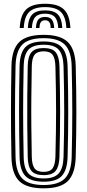

<svg xmlns="http://www.w3.org/2000/svg" viewBox="-20 -994 465 1022"><path d="M220 -974Q288.5 -974 319.9 -944Q351.2 -914 354.8 -844.8H333.2Q330.2 -904.8 303.9 -930.5Q277.5 -956.2 220 -956.2Q162 -956.2 135.6 -930.5Q109.2 -904.8 106.5 -844.8H85Q88.2 -914 119.5 -944Q150.8 -974 220 -974ZM220 -938.8Q266.5 -938.8 287.9 -917Q309.2 -895.2 311.5 -844.8H290Q288 -885.8 271.8 -903.5Q255.5 -921.2 220 -921.2Q184.2 -921.2 167.9 -903.5Q151.5 -885.8 149.8 -844.8H128.2Q130.5 -895.2 151.8 -917Q173 -938.8 220 -938.8ZM220 -903.8Q244.5 -903.8 255.6 -890.1Q266.8 -876.5 268.5 -844.8H249.5Q249.8 -867 242.1 -876.6Q234.5 -886.2 220 -886.2Q205.5 -886.2 197.9 -876.6Q190.2 -867 190.2 -844.8H171.2Q172.8 -876.5 184 -890.1Q195.2 -903.8 220 -903.8ZM212.5 8.5Q121.2 8.5 82.1 -30.4Q43 -69.2 41 -156.8Q39.5 -228.2 38.9 -288.6Q38.2 -349 38.4 -405.1Q38.5 -461.2 39.1 -519.1Q39.8 -577 41 -643.5Q43 -731.2 82.2 -769.9Q121.5 -808.5 212.5 -808.5Q302.2 -808.5 341.4 -769.8Q380.5 -731 383 -643.5Q384.8 -575.5 385.6 -514.8Q386.5 -454 386.5 -396.4Q386.5 -338.8 385.6 -280Q384.8 -221.2 383 -156.8Q380.2 -69.8 341.5 -30.6Q302.8 8.5 212.5 8.5ZM212.5 -9.2Q291.5 -9.2 325.4 -44.2Q359.2 -79.2 361.5 -157.5Q363 -221.8 363.9 -280.1Q364.8 -338.5 364.8 -395.8Q364.8 -453 364 -513.6Q363.2 -574.2 361.5 -642.8Q359.2 -721.5 325.2 -756.1Q291.2 -790.8 212.5 -790.8Q131.5 -790.8 98 -755.8Q64.5 -720.8 62.8 -643Q61.2 -571.8 60.5 -511.2Q59.8 -450.8 59.9 -394.6Q60 -338.5 60.6 -280.8Q61.2 -223 62.8 -157.2Q64.5 -79.5 98 -44.4Q131.5 -9.2 212.5 -9.2ZM212.5 -26.8Q143.8 -26.8 114.9 -57.4Q86 -88 84.2 -157.8Q82.8 -229 82.1 -289.5Q81.5 -350 81.5 -406Q81.5 -462 82.2 -519.5Q83 -577 84.2 -642.5Q85.8 -712.5 114.9 -742.9Q144 -773.2 212.5 -773.2Q280.8 -773.2 309.2 -742.1Q337.8 -711 339.8 -642.2Q341.8 -570.2 342.5 -509.8Q343.2 -449.2 343.2 -393.5Q343.2 -337.8 342.4 -280.6Q341.5 -223.5 339.8 -158.2Q337.8 -90 309.6 -58.4Q281.5 -26.8 212.5 -26.8ZM212.5 -44.2Q269.5 -44.2 293 -71.5Q316.5 -98.8 318.2 -158.8Q320 -228.8 320.9 -287.5Q321.8 -346.2 321.8 -401.5Q321.8 -456.8 320.9 -514.8Q320 -572.8 318.2 -641.2Q316.5 -700 293.9 -727.9Q271.2 -755.8 212.5 -755.8Q154.5 -755.8 130.9 -728.9Q107.2 -702 106 -642.2Q104.5 -573.2 103.8 -513.8Q103 -454.2 103.1 -398Q103.2 -341.8 103.9 -283.4Q104.5 -225 106 -158.2Q107.2 -96.8 131.6 -70.5Q156 -44.2 212.5 -44.2ZM212.5 -61.8Q166 -61.8 147.2 -84.6Q128.5 -107.5 127.5 -158.5Q125.8 -253.8 125.1 -330.5Q124.5 -407.2 125.2 -481.1Q126 -555 127.5 -641.8Q128.5 -693 147.2 -715.6Q166 -738.2 212.5 -738.2Q259.5 -738.2 277.5 -714.4Q295.5 -690.5 296.5 -640.8Q298.2 -569.2 299.1 -510.4Q300 -451.5 300 -397Q300 -342.5 299.1 -285.1Q298.2 -227.8 296.5 -159.5Q295.2 -109 277 -85.4Q258.8 -61.8 212.5 -61.8ZM212.5 -79.2Q247.5 -79.2 260.6 -99Q273.8 -118.8 275 -160Q276.8 -230.2 277.6 -288.4Q278.5 -346.5 278.5 -400.9Q278.5 -455.2 277.6 -512.9Q276.8 -570.5 275 -640Q273.8 -683.5 260.1 -702.1Q246.5 -720.8 212.5 -720.8Q178.5 -720.8 164.2 -702.8Q150 -684.8 149.2 -641.2Q147.5 -549.2 146.8 -473.2Q146 -397.2 146.8 -322.5Q147.5 -247.8 149.2 -159Q150 -117.2 163.6 -98.2Q177.2 -79.2 212.5 -79.2Z"/></svg>

Font: Big Shoulders Inline Display Thin
Style: Bold
Weight: 700
Version: Version 2.002